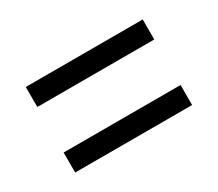

<svg xmlns="http://www.w3.org/2000/svg" viewBox="-61 -598 547 482"><g transform="rotate(-30 212.5 -357.0)"><path d="M43 -423H382V-481H43ZM43 -233H382V-291H43Z"/></g></svg>

Font: Noto Serif Armenian ExtraCondensed
Style: Regular
Weight: 400
Width: 2
Designer: Monotype Design Team
Foundry: Monotype Imaging Inc.
Version: Version 2.008